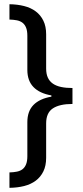

<svg xmlns="http://www.w3.org/2000/svg" viewBox="-20 -734 394 912"><path d="M109.9 -153.8Q109.9 -205.6 138.9 -235.4Q168 -265.1 224.1 -274.9V-280.8Q168 -290.5 138.9 -320.6Q109.9 -350.6 109.9 -401.9V-564Q109.9 -587.4 104 -602.3Q98.1 -617.2 87.2 -625.7Q76.2 -634.3 60.3 -637.5Q44.4 -640.6 24.9 -641.1V-713.9Q62.5 -713.4 94.5 -705.3Q126.5 -697.3 149.7 -679.9Q172.9 -662.6 186 -635.7Q199.2 -608.9 199.2 -570.8V-408.2Q199.2 -382.8 207.3 -365.2Q215.3 -347.7 231.2 -336.7Q247.1 -325.7 270.5 -320.8Q293.9 -315.9 324.2 -315.9V-240.2Q263.2 -240.2 231.2 -219.2Q199.2 -198.2 199.2 -147.9V15.1Q199.2 53.2 186 80.1Q172.9 106.9 149.7 124.3Q126.5 141.6 94.5 149.7Q62.5 157.7 24.9 158.2V85Q44.4 84.5 60.3 81.3Q76.2 78.1 87.2 69.6Q98.1 61 104 46.1Q109.9 31.2 109.9 7.8Z"/></svg>

Font: Khmer
Style: Regular
Weight: 400
Foundry: Danh Hong
Version: Version 2.00 February 8, 2013